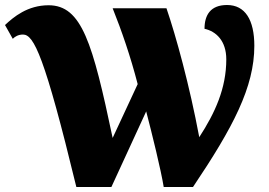

<svg xmlns="http://www.w3.org/2000/svg" viewBox="-33 -747 1076 767"><path d="M412 0 551 -302C574 -214 610 -68 621 0H738C898 -238 983 -399 983 -564C983 -668 946 -727 874 -727C808 -727 784 -687 784 -632C830 -622 871 -584 871 -510C871 -394 826 -296 763 -199C724 -407 670 -603 632 -714H417C453 -624 488 -523 517 -411L417 -196C337 -575 294 -726 161 -726C77 -726 21 -679 -13 -647L18 -592C27 -601 40 -609 59 -609C102 -609 145 -524 272 0Z"/></svg>

Font: UArctic Serif Black
Style: Regular
Weight: 900
Designer: Customization by Puisto advertising & original work Monotype Design Team
Foundry: Monotype Imaging Inc.
Version: Version 2.004